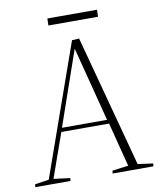

<svg xmlns="http://www.w3.org/2000/svg" viewBox="-93 -929 834 1002"><g transform="rotate(-10 324.5 -428.0)"><path d="M372 -724 559 -26 640 -15 638 0H422L424 -15L509 -26L449 -260H196L113 -26L200 -15L199 0H12L14 -15L88 -26L334 -722ZM203 -281H442L341 -673H339ZM227 -856H490L489 -819H226Z"/></g></svg>

Font: Literata 60pt ExtraLight
Style: Italic
Weight: 250
Italic angle: -2°
Designer: Latin by Veronika Burian and Jose Scaglione. Greek by Irene Vlachou. Cyrillic by Vera Evstafieva
Foundry: TypeTogether
Version: Version 3.103;gftools[0.9.29]